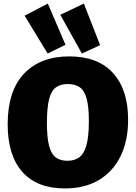

<svg xmlns="http://www.w3.org/2000/svg" viewBox="-20 -1041 760 1076"><path d="M343 15Q187 15 105 -78Q23 -171 23 -344Q23 -532 115 -628.5Q207 -725 368 -725Q529 -725 613.5 -631.5Q698 -538 698 -370Q698 -252 655.5 -165.5Q613 -79 534 -32Q455 15 343 15ZM358 -140Q396 -140 422.5 -158Q449 -176 463.5 -224Q478 -272 478 -362Q478 -443 465.5 -488.5Q453 -534 427 -552Q401 -570 359 -570Q321 -570 295 -552.5Q269 -535 256 -488Q243 -441 243 -351Q243 -272 254.5 -226Q266 -180 291 -160Q316 -140 358 -140ZM247 -741 118 -953 248 -1021 347 -790ZM439 -741 318 -958 450 -1021 541 -788Z"/></svg>

Font: Bitter Black
Style: Regular
Weight: 900
Designer: Sol Matas, and Bitter project Authors
Foundry: Sol Matas
Version: Version 2.001